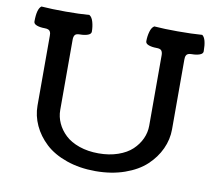

<svg xmlns="http://www.w3.org/2000/svg" viewBox="-81 -827 1063 936"><g transform="rotate(10 450.5 -358.5)"><path d="M668.5 -250.5V-599.1Q668.5 -613.8 662.6 -621.8Q656.7 -629.9 637.7 -629.9Q615.2 -629.9 599.1 -635.7Q583 -641.6 583 -653.3Q583 -678.2 589.4 -700.9Q595.7 -723.6 608.9 -731.4Q658.7 -727.5 725.6 -727.5Q795.4 -727.5 846.2 -731.4Q867.2 -716.8 867.2 -653.3Q867.2 -641.6 851.1 -635.7Q835 -629.9 812.5 -629.9Q801.8 -629.9 794.9 -627.2Q788.1 -624.5 785.4 -619.1Q782.7 -613.8 782 -609.6Q781.2 -605.5 781.2 -598.1V-252.4Q781.2 -202.1 759.5 -155Q737.8 -107.9 697.3 -70.1Q656.7 -32.2 592 -9.5Q527.3 13.2 448.2 13.2Q369.1 13.2 304.4 -9.5Q239.7 -32.2 199.2 -70.1Q158.7 -107.9 137 -155Q115.2 -202.1 115.2 -252.4V-598.1Q115.2 -605.5 114.5 -609.6Q113.8 -613.8 111.1 -619.1Q108.4 -624.5 101.6 -627.2Q94.7 -629.9 84 -629.9Q61.5 -629.9 45.4 -635.7Q29.3 -641.6 29.3 -653.3Q29.3 -716.8 50.3 -731.4Q101.1 -727.5 170.9 -727.5Q237.8 -727.5 287.6 -731.4Q300.8 -723.6 307.1 -700.9Q313.5 -678.2 313.5 -653.3Q313.5 -641.6 297.4 -635.7Q281.2 -629.9 258.8 -629.9Q239.7 -629.9 233.9 -621.8Q228 -613.8 228 -599.1V-250.5Q228 -216.8 242.2 -185.8Q256.3 -154.8 283 -129.6Q309.6 -104.5 352.5 -89.6Q395.5 -74.7 448.2 -74.7Q501 -74.7 543.9 -89.6Q586.9 -104.5 613.5 -129.6Q640.1 -154.8 654.3 -185.8Q668.5 -216.8 668.5 -250.5Z"/></g></svg>

Font: Coustard
Style: Regular
Weight: 400
Foundry: vernon adams
Version: Version 1.000